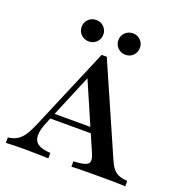

<svg xmlns="http://www.w3.org/2000/svg" viewBox="-131 -845 909 959"><g transform="rotate(20 323.5 -365.5)"><path d="M4 0V-29Q31.5 -32.3 50.8 -43.5Q70.2 -54.8 85.5 -77Q100.8 -99.2 116.1 -134.7L303.2 -576.6H330.6L540.3 -98.4Q556.5 -61.3 578.2 -46Q600 -30.6 638.7 -29V0Q615.3 -1.6 579.8 -2Q544.4 -2.4 499.2 -2.4Q447.6 -2.4 410.1 -2Q372.6 -1.6 352.4 0V-29Q392.7 -30.6 412.5 -37.1Q432.3 -43.5 434.7 -58.5Q437.1 -73.4 425 -100.8L270.2 -457.3L287.1 -467.7L160.5 -165.3Q141.1 -120.2 141.5 -90.3Q141.9 -60.5 163.7 -45.6Q185.5 -30.6 229.8 -29V0Q204.8 -0.8 183.1 -1.2Q161.3 -1.6 140.7 -2Q120.2 -2.4 100 -2.4Q75 -2.4 51.6 -2Q28.2 -1.6 4 0ZM153.2 -190.3 166.1 -219.4H418.5L430.6 -190.3ZM414.5 -617.7Q389.5 -617.7 373 -634.3Q356.5 -650.8 356.5 -675Q356.5 -698.4 373 -714.9Q389.5 -731.5 414.5 -731.5Q438.7 -731.5 454.8 -714.9Q471 -698.4 471 -675Q471 -650.8 454.8 -634.3Q438.7 -617.7 414.5 -617.7ZM219.4 -617.7Q194.4 -617.7 177.8 -634.3Q161.3 -650.8 161.3 -675Q161.3 -698.4 177.8 -714.9Q194.4 -731.5 219.4 -731.5Q243.5 -731.5 260.1 -714.9Q276.6 -698.4 276.6 -675Q276.6 -650.8 260.1 -634.3Q243.5 -617.7 219.4 -617.7Z"/></g></svg>

Font: Playfair SemiBold
Style: Regular
Weight: 600
Designer: Claus Eggers Sørensen
Foundry: Claus Eggers Sørensen
Version: Version 2.001;gftools[0.9.30]